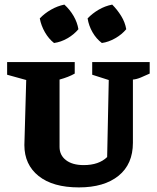

<svg xmlns="http://www.w3.org/2000/svg" viewBox="-20 -805 684 835"><path d="M323 10Q210 10 148 -39.5Q86 -89 86 -174L94 -457L11 -480V-535H305V-485Q279 -470 239 -459V-166Q239 -130 267 -108.5Q295 -87 344 -87Q410 -87 446 -122L453 -457L381 -480V-535H631V-485Q612 -476 592.5 -468Q573 -460 558 -459V-184Q558 -91 495.5 -40.5Q433 10 323 10ZM260 -785Q284 -763 300 -735.5Q316 -708 321 -678Q302 -655 273.5 -638.5Q245 -622 215 -618Q192 -636 175.5 -664.5Q159 -693 153 -725Q174 -747 202 -763Q230 -779 260 -785ZM468 -785Q490 -763 507 -735.5Q524 -708 529 -678Q510 -655 481 -638.5Q452 -622 423 -618Q399 -636 382.5 -664.5Q366 -693 361 -725Q382 -747 409.5 -763Q437 -779 468 -785Z"/></svg>

Font: Piazzolla SC
Style: Bold
Weight: 700
Designer: Juan Pablo del Peral
Foundry: Huerta Tipografica
Version: Version 1.330